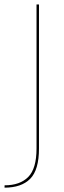

<svg xmlns="http://www.w3.org/2000/svg" viewBox="-84 -613 288 862"><path d="M-63.5 229.5Q12 229.5 51.5 189.8Q91 150 91 53.5V-593H80V53.5Q80 144 42.8 181.5Q5.5 219 -63.5 219Z"/></svg>

Font: Anybody UltraCondensed Thin Thin
Style: Regular
Weight: 250
Version: Version 1.111